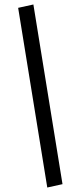

<svg xmlns="http://www.w3.org/2000/svg" viewBox="-20 -773 329 857"><path d="M191 64 61 -738 129 -753 259 49Z"/></svg>

Font: Nunito Sans 10pt
Style: Italic
Weight: 400
Italic angle: -9°
Designer: Vernon Adams
Foundry: Vernon Adams
Version: Version 3.101;gftools[0.9.27]